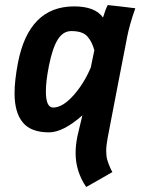

<svg xmlns="http://www.w3.org/2000/svg" viewBox="-20 -519 558 760"><path d="M173.8 -259.3Q161.6 -198.2 161.6 -157.2Q161.6 -93.3 190.4 -93.3Q227.5 -93.3 270 -140.6Q312.5 -188 339.4 -252Q341.8 -263.7 346.4 -286.4Q351.1 -309.1 353.5 -320.3Q347.7 -339.4 342 -350.8Q336.4 -362.3 326.7 -373.8Q316.9 -385.3 301 -390.6Q285.2 -396 262.2 -396Q230 -396 209 -363Q188 -330.1 173.8 -259.3ZM481 -360.8Q468.3 -296.4 443.4 -167.2Q418.5 -38.1 406.2 26.4Q400.4 57.1 400.4 78.1Q400.4 88.4 401.4 97.4Q402.3 106.4 405 115Q407.7 123.5 409.2 127.9Q410.6 132.3 414.6 141.1Q418.5 149.9 419.4 151.9Q421.9 156.7 424.8 162.1Q407.7 171.9 373.3 191.7Q338.9 211.4 321.3 221.2Q279.3 159.7 279.3 87.4Q279.3 55.7 286.1 22Q288.6 12.2 295.9 -20Q303.2 -52.2 306.2 -62.5Q230 4.9 173.8 4.9Q102.1 4.9 69.8 -34.7Q37.6 -74.2 37.6 -149.9Q37.6 -199.2 50.8 -269Q93.8 -493.7 273.4 -493.7Q356.4 -493.7 387.7 -449.7Q398.4 -484.9 406.7 -499Q424.8 -497.1 461.2 -492.9Q497.6 -488.8 515.6 -486.3Q492.7 -421.4 483.4 -373.5Q482.9 -371.6 482.2 -367.2Q481.4 -362.8 481 -360.8Z"/></svg>

Font: Fantasque Sans Mono
Style: Bold Italic
Weight: 700
Italic angle: -11°
Monospace: yes
Designer: Jany Belluz
Version: Version 1.7.1